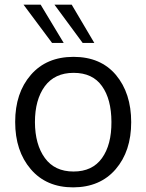

<svg xmlns="http://www.w3.org/2000/svg" viewBox="-20 -790 626 821"><path d="M333.5 -606.4 212.9 -770H286.6L383.3 -606.4ZM202.6 -606.4 80.6 -770H153.8L252.4 -606.4ZM293 11.2Q177.7 11.2 111.3 -66.9Q44.9 -144.5 44.9 -268.6Q44.9 -392.6 111.8 -469.7Q178.7 -546.9 294.4 -546.9Q410.2 -546.9 475.6 -469.7Q541 -391.6 541 -267.6Q541 -143.6 474.6 -66.4Q408.2 10.7 293 11.2ZM129.4 -267.6Q129.9 -171.9 171.9 -114.3Q213.9 -56.6 294.4 -56.6Q375 -56.6 416 -113.8Q457 -170.9 456.5 -268.6Q456.1 -366.2 416 -421.9Q376 -478.5 294.9 -478.5Q213.9 -478.5 171.4 -420.9Q129.4 -363.3 129.4 -267.6Z"/></svg>

Font: Oxygen-Regular
Style: Regular
Weight: 400
Designer: Vernon Adams
Foundry: Vernon Adams
Version: Version Release 0.2.3 webfont; ttfautohint (v0.93.3-1d66) -l